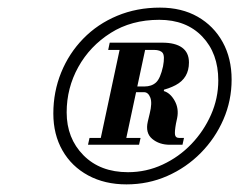

<svg xmlns="http://www.w3.org/2000/svg" viewBox="-20 -807 628 504"><path d="M211 -427 215 -445H349L345 -427ZM242 -433 298 -695H365L309 -433ZM426 -427Q398 -427 379.5 -442.5Q361 -458 368 -488L373 -509Q380 -537 374.5 -551Q369 -565 358 -565L386 -569L411 -574L410 -568Q427 -563 438.5 -542.5Q450 -522 445 -497L442 -483Q438 -461 439.5 -453Q441 -445 450 -445H463L459 -427ZM326 -565 329 -580H359Q378 -580 389.5 -590.5Q401 -601 408 -633Q413 -660 407 -668Q401 -676 384 -676H264L268 -695H406Q440 -695 458 -682Q476 -669 476 -643Q476 -602 441 -583.5Q406 -565 356 -565ZM312 -323Q255 -323 211.5 -346.5Q168 -370 144 -412Q120 -454 120 -509Q120 -566 140.5 -616.5Q161 -667 198.5 -705.5Q236 -744 287.5 -765.5Q339 -787 400 -787Q457 -787 499 -763Q541 -739 564.5 -696.5Q588 -654 588 -598Q588 -543 566.5 -493.5Q545 -444 507 -405.5Q469 -367 419 -345Q369 -323 312 -323ZM316 -355Q364 -355 407 -375Q450 -395 482.5 -429Q515 -463 534 -506Q553 -549 553 -596Q553 -667 511 -711Q469 -755 398 -755Q325 -755 270.5 -720.5Q216 -686 185.5 -631Q155 -576 155 -512Q155 -444 199 -399.5Q243 -355 316 -355Z"/></svg>

Font: Libre Bodoni
Style: Italic
Weight: 400
Italic angle: -13°
Designer: Pablo Impallari, Rodrigo Fuenzalida
Foundry: Impallari Type
Version: Version 2.005;gftools[0.9.23]